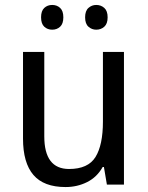

<svg xmlns="http://www.w3.org/2000/svg" viewBox="-20 -746 599 776"><path d="M481 -536V0H412L400 -71H395Q372 -30 332 -10Q292 10 245 10Q157 10 115 -39Q73 -88 73 -186V-536H159V-195Q159 -63 259 -63Q336 -63 366 -111.5Q396 -160 396 -255V-536ZM146 -676Q146 -702 159 -714Q172 -726 191 -726Q210 -726 223 -714Q236 -702 236 -676Q236 -650 223 -638Q210 -626 191 -626Q172 -626 159 -638Q146 -650 146 -676ZM324 -676Q324 -702 337.5 -714Q351 -726 369 -726Q388 -726 401.5 -714Q415 -702 415 -676Q415 -650 401.5 -638Q388 -626 369 -626Q351 -626 337.5 -638Q324 -650 324 -676Z"/></svg>

Font: Noto Sans Hebrew SemiCondensed
Style: Regular
Weight: 400
Width: 4
Designer: Monotype Design Team
Foundry: Monotype Imaging Inc.
Version: Version 2.004; ttfautohint (v1.8.4.7-5d5b)